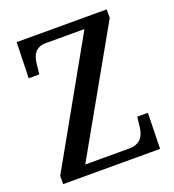

<svg xmlns="http://www.w3.org/2000/svg" viewBox="-130 -816 833 918"><g transform="rotate(-20 286.0 -357.0)"><path d="M35 0H528L532 -182H478L473 -139C469 -93 452 -52 389 -52H166L516 -671V-714H58L53 -532H107L112 -578C116 -624 132 -662 188 -662H384L35 -42Z"/></g></svg>

Font: Noto Serif Ethiopic SemiCondensed Medium
Style: Regular
Weight: 500
Width: 4
Designer: Monotype Design Team
Foundry: Monotype Imaging Inc.
Version: Version 2.102